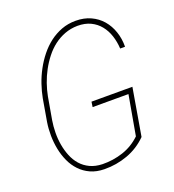

<svg xmlns="http://www.w3.org/2000/svg" viewBox="-133 -825 853 939"><g transform="rotate(-20 293.5 -355.5)"><path d="M474.6 -76.2Q430.2 -31.7 371.8 -10.5Q313.5 10.7 251 9.8Q210 9.3 179 -4.9Q147.9 -19 125.5 -42.7Q103 -66.4 88.9 -97.4Q74.7 -128.4 67.9 -162.8Q61 -197.3 60.5 -233.2Q60.1 -269 65.4 -302.7L85.4 -418.9Q91.8 -453.1 104 -489Q116.2 -524.9 134.3 -558.3Q152.3 -591.8 176 -621.3Q199.7 -650.9 228.5 -672.9Q257.3 -694.8 291.5 -707.8Q325.7 -720.7 365.2 -720.7Q409.2 -720.7 443.6 -704.8Q478 -689 501.7 -661.4Q525.4 -633.8 537.8 -596.9Q550.3 -560.1 549.8 -518.6H524.4Q522.5 -554.2 512 -586.2Q501.5 -618.2 481.9 -642.3Q462.4 -666.5 433.6 -680.4Q404.8 -694.3 365.7 -694.3Q330.1 -693.8 299.1 -682.1Q268.1 -670.4 241.9 -650.4Q215.8 -630.4 194.6 -603.3Q173.3 -576.2 157 -545.9Q140.6 -515.6 129.4 -483.2Q118.2 -450.7 112.3 -419.9L91.8 -302.7Q86.9 -272.9 86.4 -240.5Q85.9 -208 91.3 -176.5Q96.7 -145 108.2 -116.5Q119.6 -87.9 138.9 -65.9Q158.2 -43.9 185.8 -30.8Q213.4 -17.6 250.5 -16.6Q306.2 -15.6 357.7 -32.7Q409.2 -49.8 449.7 -88.4L486.3 -295.4H299.8L303.7 -322.3H516.6Z"/></g></svg>

Font: Roboto Mono Thin
Style: Italic
Weight: 250
Designer: Google
Version: Version 2.000985; 2015; ttfautohint (v1.3)